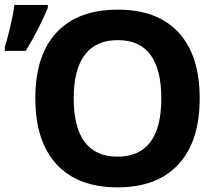

<svg xmlns="http://www.w3.org/2000/svg" viewBox="-48 -765 904 794"><path d="M777.8 -357.9Q777.8 -180.7 689.9 -85.4Q602.1 9.8 438 9.8Q273.9 9.8 186 -85.4Q98.1 -180.7 98.1 -358.9Q98.1 -537.1 186.3 -631.1Q274.4 -725.1 439 -725.1Q603.5 -725.1 690.7 -630.4Q777.8 -535.6 777.8 -357.9ZM256.8 -357.9Q256.8 -238.3 302.2 -177.7Q347.7 -117.2 438 -117.2Q619.1 -117.2 619.1 -357.9Q619.1 -599.1 439 -599.1Q348.6 -599.1 302.7 -538.3Q256.8 -477.5 256.8 -357.9ZM-28.3 -569.8Q-19.5 -596.2 -6.6 -649.9Q6.3 -703.6 11.7 -744.6H149.9V-732.9Q111.8 -642.1 58.6 -554.7H-28.3Z"/></svg>

Font: Zoram GWebM
Style: Bold
Weight: 700
Foundry: Ascender Corporation
Version: Version 1.000